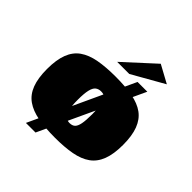

<svg xmlns="http://www.w3.org/2000/svg" viewBox="-178 -732 918 918"><g transform="rotate(45 281.0 -273.0)"><path d="M135 55 374 -461H440L200 55ZM283 7Q216 7 167.5 -2Q119 -11 87 -33.5Q55 -56 39.5 -96.5Q24 -137 24 -199Q24 -261 39.5 -301.5Q55 -342 87 -364.5Q119 -387 167.5 -396Q216 -405 283 -405Q349 -405 397 -396Q445 -387 476 -364.5Q507 -342 522.5 -301.5Q538 -261 538 -199Q538 -137 522.5 -96.5Q507 -56 475.5 -33.5Q444 -11 396 -2Q348 7 283 7ZM283 -92Q301 -92 311 -101.5Q321 -111 325.5 -134Q330 -157 330 -199Q330 -241 325.5 -264.5Q321 -288 311 -297Q301 -306 283 -306Q266 -306 254.5 -297Q243 -288 237.5 -264.5Q232 -241 232 -199Q232 -157 237.5 -134Q243 -111 254.5 -101.5Q266 -92 283 -92ZM237 -460 391 -601 481 -552 319 -460Z"/></g></svg>

Font: Genos Thin Black
Style: Regular
Weight: 900
Version: Version 1.010